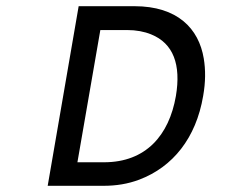

<svg xmlns="http://www.w3.org/2000/svg" viewBox="-20 -600 759 620"><path d="M430 -20C538 -61 613 -154 636 -290C644 -335 644 -375 638 -411C622 -508 553 -580 414 -580H234L134 0H314C355 0 393 -6 430 -20ZM230 -76 304 -503H390C420 -503 446 -498 468 -489C540 -460 565 -391 548 -290C526 -163 451 -76 316 -76Z"/></svg>

Font: Charger Monospace
Style: Regular
Weight: 400
Designer: Jasper
Foundry: Cannot Into Space Fonts
Version: Version 0.980